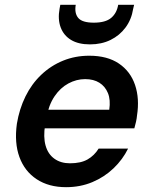

<svg xmlns="http://www.w3.org/2000/svg" viewBox="-20 -764 631 796"><path d="M254 12Q182 12 132 -21Q82 -54 60.5 -113Q39 -172 50 -251Q60 -312 85.5 -364Q111 -416 151 -454Q191 -492 241.5 -512.5Q292 -533 350 -533Q425 -533 473 -500.5Q521 -468 540 -411.5Q559 -355 548 -285Q547 -273 544 -259.5Q541 -246 537 -232H133L147 -309H433Q439 -350 427.5 -378Q416 -406 392 -421Q368 -436 333 -436Q297 -436 263.5 -418Q230 -400 206 -364.5Q182 -329 172 -275L167 -246Q159 -196 169 -160.5Q179 -125 205.5 -106Q232 -87 270 -87Q315 -87 343 -103Q371 -119 389 -148H511Q489 -103 451 -66.5Q413 -30 363 -9Q313 12 254 12ZM353 -580Q305 -580 274.5 -598.5Q244 -617 231.5 -650.5Q219 -684 227 -728L230 -744H294Q288 -709 304.5 -689.5Q321 -670 369 -670Q417 -670 440.5 -689.5Q464 -709 470 -744H536L532 -727Q525 -683 500.5 -650Q476 -617 438.5 -598.5Q401 -580 353 -580Z"/></svg>

Font: DM Sans 10pt SemiBold
Style: Italic
Weight: 600
Italic angle: -10°
Version: Version 4.004;gftools[0.9.30]